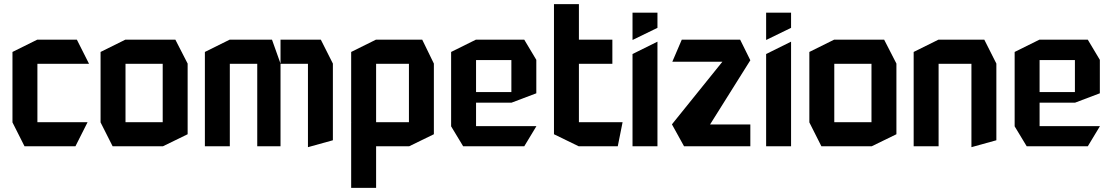

<svg xmlns="http://www.w3.org/2000/svg" viewBox="-20 -704 5354 924"><path d="M98 0 40 -115V-116H401V-115L343 0ZM40 -116V-454L159 -513H160V-116ZM160 -397V-513H350L408 -398V-397Z M584 -397V-513H824L883 -398V-397ZM522 0 464 -115V-116H763V0ZM464 -116V-454L583 -513H584V-116ZM763 0V-397H883V-58L764 0Z M966 0V-454L1085 -513H1086V0ZM1218 0V-397H1330V0ZM1086 -397V-513H1289L1330 -398V-397ZM1462 4V-397H1582V-29L1463 4ZM1330 -397V-513H1524L1582 -398V-397Z M1790 -397V-513H2012L2068 -398V-397ZM1670 200V-114H1671L1790 0V200ZM1767 0 1670 -115V-116H1948V0ZM1670 -116V-454L1789 -513H1790V-116ZM1948 0V-397H2068V-58L1949 0Z M2209 0 2151 -96V-97H2561V-96L2503 0ZM2151 -97V-454L2270 -513H2271V-97ZM2271 -210V-261H2441V-210ZM2271 -415V-513H2503L2561 -416V-415ZM2441 -210V-415H2561V-255L2442 -210Z M2646 -397V-684H2766V-513L2647 -397ZM2647 -397 2766 -513H2927V-397ZM2765 0 2646 -58V-397H2766V0ZM2766 0V-116H2976V-115L2953 0Z M3024 0V-444L3143 -503H3144V0ZM3024 -512V-643H3144V-570L3025 -512Z M3216 -407V-408L3261 -513H3542L3530 -407ZM3379 -76 3214 -105V-106L3542 -513L3591 -414ZM3272 0 3214 -105H3591V0Z M3667 0V-444L3786 -503H3787V0ZM3667 -512V-643H3787V-570L3668 -512Z M3995 -397V-513H4235L4294 -398V-397ZM3933 0 3875 -115V-116H4174V0ZM3875 -116V-454L3994 -513H3995V-116ZM4174 0V-397H4294V-58L4175 0Z M4377 0V-454L4496 -513H4497V0ZM4655 4V-397H4775V-29L4656 4ZM4497 -397V-513H4717L4775 -398V-397Z M4921 0 4863 -96V-97H5273V-96L5215 0ZM4863 -97V-454L4982 -513H4983V-97ZM4983 -210V-261H5153V-210ZM4983 -415V-513H5215L5273 -416V-415ZM5153 -210V-415H5273V-255L5154 -210Z"/></svg>

Font: Foldit Medium
Style: Regular
Weight: 500
Version: Version 1.003